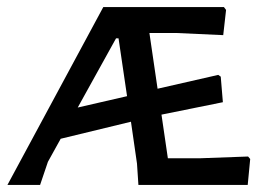

<svg xmlns="http://www.w3.org/2000/svg" viewBox="-20 -521 748 541"><path d="M679 -80 685 -73 678 0H370L366 -60L349 -178L151 -130L115 -65L93 0H1L271 -501H611L617 -493L609 -422L477 -428H401L424 -271L595 -310L602 -305L608 -233L435 -198L453 -75H542ZM199 -218 338 -250 314 -413H307Z"/></svg>

Font: Alegreya Sans SC Medium
Style: Regular
Weight: 500
Designer: Juan Pablo del Peral
Foundry: Huerta Tipografica
Version: Version 2.001;PS 002.001;hotconv 1.0.88;makeotf.lib2.5.64775